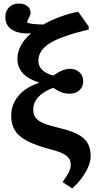

<svg xmlns="http://www.w3.org/2000/svg" viewBox="-20 -830 544 1080"><path d="M386 230 332 194Q357 160 367.5 138Q378 116 378 96Q378 65 354 46Q330 27 271 12Q186 -10 136 -35.5Q86 -61 64.5 -95.5Q43 -130 43 -179Q43 -242 83.5 -290.5Q124 -339 199 -364V-366Q78 -404 78 -499Q78 -576 155 -643Q88 -638 49 -662Q10 -686 10 -734Q10 -768 31 -789Q52 -810 86 -810Q116 -810 134 -795.5Q152 -781 152 -758Q152 -751 148 -741.5Q144 -732 131 -705Q139 -699 159.5 -696Q180 -693 224 -692Q265 -716 319.5 -736Q374 -756 420 -764L479 -681V-664Q327 -628 261.5 -587.5Q196 -547 196 -489Q196 -427 280 -405Q333 -443 372 -443Q406 -443 427 -423.5Q448 -404 448 -373Q448 -342 427 -322.5Q406 -303 374 -303Q348 -303 329 -309.5Q310 -316 279 -336Q167 -293 167 -213Q167 -186 180 -168Q193 -150 227 -136Q261 -122 322 -108Q414 -86 452 -50.5Q490 -15 490 47Q490 89 461.5 138.5Q433 188 386 230Z"/></svg>

Font: Literata SemiBold
Style: Regular
Weight: 600
Designer: Latin by Veronika Burian and Jose Scaglione. Greek by Irene Vlachou. Cyrillic by Vera Evstafieva.
Foundry: TypeTogether
Version: Version 3.103; ttfautohint (v1.8.4.7-5d5b);gftools[0.9.29]